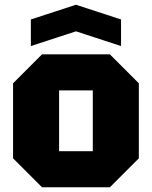

<svg xmlns="http://www.w3.org/2000/svg" viewBox="-20 -789 640 809"><path d="M35 -122V-438L157 -560H443L565 -438V-122L443 0H157ZM229 -152H371V-408H229ZM110 -595V-707L300 -769L490 -707V-595L300 -657Z"/></svg>

Font: Tektur ExtraBold
Style: Regular
Weight: 800
Designer: Adam Jagosz
Foundry: Adam Jagosz
Version: Version 1.005;gftools[0.9.30]